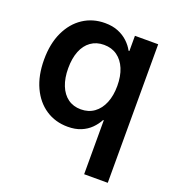

<svg xmlns="http://www.w3.org/2000/svg" viewBox="-134 -645 873 955"><g transform="rotate(20 302.0 -167.0)"><path d="M543.5 204.1H418.5V-81.5H415Q401.9 -56.6 380.9 -35.6Q359.9 -14.6 330.1 -2.2Q300.3 10.3 260.3 10.3Q194.3 10.3 143.8 -23.2Q93.3 -56.6 64.7 -118.2Q36.1 -179.7 36.1 -264.2Q36.1 -348.6 65.2 -410.2Q94.2 -471.7 144.8 -504.9Q195.3 -538.1 259.8 -538.1Q300.3 -538.1 330.3 -525.6Q360.4 -513.2 381.8 -492.9Q403.3 -472.7 416 -448.7H420.4V-529.3H543.5ZM292 -93.3Q332.5 -93.3 362.1 -114.7Q391.6 -136.2 407.5 -174.8Q423.3 -213.4 423.3 -264.6Q423.3 -316.4 407.5 -354.5Q391.6 -392.6 362.3 -413.6Q333 -434.6 292 -434.6Q252 -434.6 222.9 -413.8Q193.8 -393.1 178.7 -355Q163.6 -316.9 163.6 -264.6Q163.6 -212.4 179 -173.8Q194.3 -135.3 223.1 -114.3Q252 -93.3 292 -93.3Z"/></g></svg>

Font: Inter 24pt SemiBold
Style: Regular
Weight: 600
Designer: Rasmus Andersson
Foundry: rsms
Version: Version 4.001;git-66647c0bb